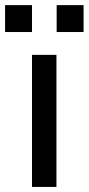

<svg xmlns="http://www.w3.org/2000/svg" viewBox="-41 -736 349 756"><path d="M181.2 -520V0H85V-520ZM182.1 -715.8H288.1V-609.9H182.1ZM-21 -715.8H85V-609.9H-21Z"/></svg>

Font: Aldrich
Style: Regular
Weight: 400
Designer: Matthew Desmond
Foundry: Matthew Desmond
Version: Version 1.001 2011